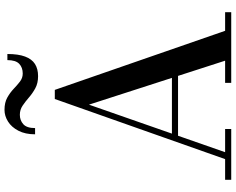

<svg xmlns="http://www.w3.org/2000/svg" viewBox="-115 -907 1022 832"><g transform="rotate(-90 396.0 -491.0)"><path d="M217 -230.5V-257H541V-230.5ZM422.5 -764.5 678.5 -26.5H759V0H453V-26.5H549L358.5 -616.5L152.5 -26.5H253V0H33V-26.5H122.5L383 -764.5ZM482 -837Q451.5 -837 429.5 -849Q407.5 -861 389.8 -876.5Q372 -892 354.2 -904Q336.5 -916 314.5 -916Q290.5 -916 273.8 -901Q257 -886 257 -850H230Q230 -892.5 245.5 -922.2Q261 -952 285.2 -967.2Q309.5 -982.5 336 -982.5Q367.5 -982.5 389 -970.5Q410.5 -958.5 426.8 -943Q443 -927.5 458.5 -915.5Q474 -903.5 493.5 -903.5Q519.5 -903.5 535.5 -918.8Q551.5 -934 551.5 -970H578Q578 -923 567 -893.5Q556 -864 534.8 -850.5Q513.5 -837 482 -837Z"/></g></svg>

Font: Bodoni Moda 9pt Medium
Style: Regular
Weight: 500
Designer: Owen Earl
Foundry: indestructible type
Version: Version 2.005